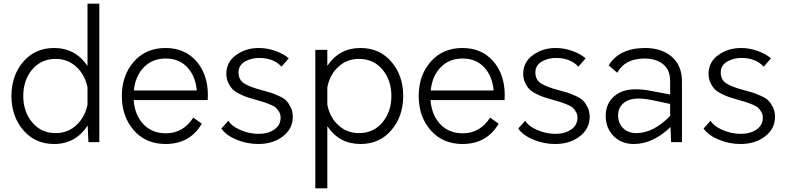

<svg xmlns="http://www.w3.org/2000/svg" viewBox="-20 -770 4260 1040"><path d="M454 -750H518V0H459L455 -90Q389 10 273 10Q170 10 106 -65Q42 -140 42 -250Q42 -361 106 -435.5Q170 -510 273 -510Q388 -510 454 -413ZM282 -49Q347 -49 393.5 -92Q440 -135 454 -203V-297Q440 -365 393.5 -408Q347 -451 282 -451Q203 -451 154.5 -393.5Q106 -336 106 -250Q106 -165 154.5 -107Q203 -49 282 -49Z M1106 -254Q1106 -237 1105 -228H704Q710 -147 756.5 -97.5Q803 -48 879 -48Q972 -48 1027 -133L1073 -100Q1009 10 877 10Q770 10 705 -64Q640 -138 640 -250Q640 -362 705 -436Q770 -510 877 -510Q981 -510 1043.5 -438.5Q1106 -367 1106 -254ZM878 -453Q805 -453 759 -405.5Q713 -358 705 -280H1046Q1039 -358 994.5 -405.5Q950 -453 878 -453Z M1379 10Q1317 10 1260 -14Q1203 -38 1179 -74L1217 -116Q1234 -87 1280.5 -66.5Q1327 -46 1376 -45Q1429 -44 1464.5 -67.5Q1500 -91 1500 -133Q1500 -150 1492 -163.5Q1484 -177 1475.5 -185.5Q1467 -194 1445.5 -203Q1424 -212 1413.5 -215.5Q1403 -219 1374 -227Q1367 -229 1364 -230Q1335 -238 1317.5 -244Q1300 -250 1276 -262Q1252 -274 1239 -287.5Q1226 -301 1216 -322.5Q1206 -344 1206 -370Q1206 -434 1259 -472Q1312 -510 1382 -510Q1428 -510 1472.5 -494Q1517 -478 1544 -454L1505 -409Q1464 -453 1393 -456Q1345 -458 1308.5 -437.5Q1272 -417 1272 -378Q1272 -337 1303.5 -317.5Q1335 -298 1397 -282Q1431 -273 1446.5 -268Q1462 -263 1490 -250.5Q1518 -238 1531 -224.5Q1544 -211 1555 -188.5Q1566 -166 1566 -137Q1566 -73 1512.5 -31.5Q1459 10 1379 10Z M1933 -510Q2036 -510 2100 -435.5Q2164 -361 2164 -250Q2164 -140 2100 -65Q2036 10 1933 10Q1817 10 1753 -87V250H1688V-500H1753V-413Q1817 -510 1933 -510ZM1924 -49Q2003 -49 2051.5 -107Q2100 -165 2100 -250Q2100 -336 2051.5 -393.5Q2003 -451 1924 -451Q1859 -451 1812.5 -408Q1766 -365 1753 -297V-203Q1766 -135 1812.5 -92Q1859 -49 1924 -49Z M2714 -254Q2714 -237 2713 -228H2312Q2318 -147 2364.5 -97.5Q2411 -48 2487 -48Q2580 -48 2635 -133L2681 -100Q2617 10 2485 10Q2378 10 2313 -64Q2248 -138 2248 -250Q2248 -362 2313 -436Q2378 -510 2485 -510Q2589 -510 2651.5 -438.5Q2714 -367 2714 -254ZM2486 -453Q2413 -453 2367 -405.5Q2321 -358 2313 -280H2654Q2647 -358 2602.5 -405.5Q2558 -453 2486 -453Z M2987 10Q2925 10 2868 -14Q2811 -38 2787 -74L2825 -116Q2842 -87 2888.5 -66.5Q2935 -46 2984 -45Q3037 -44 3072.5 -67.5Q3108 -91 3108 -133Q3108 -150 3100 -163.5Q3092 -177 3083.5 -185.5Q3075 -194 3053.5 -203Q3032 -212 3021.5 -215.5Q3011 -219 2982 -227Q2975 -229 2972 -230Q2943 -238 2925.5 -244Q2908 -250 2884 -262Q2860 -274 2847 -287.5Q2834 -301 2824 -322.5Q2814 -344 2814 -370Q2814 -434 2867 -472Q2920 -510 2990 -510Q3036 -510 3080.5 -494Q3125 -478 3152 -454L3113 -409Q3072 -453 3001 -456Q2953 -458 2916.5 -437.5Q2880 -417 2880 -378Q2880 -337 2911.5 -317.5Q2943 -298 3005 -282Q3039 -273 3054.5 -268Q3070 -263 3098 -250.5Q3126 -238 3139 -224.5Q3152 -211 3163 -188.5Q3174 -166 3174 -137Q3174 -73 3120.5 -31.5Q3067 10 2987 10Z M3475 -510Q3563 -510 3618.5 -463Q3674 -416 3674 -327V0H3615L3612 -82Q3517 10 3413 10Q3346 10 3303.5 -33Q3261 -76 3261 -143Q3261 -219 3322.5 -260.5Q3384 -302 3510 -277L3610 -258V-330Q3610 -392 3571.5 -422.5Q3533 -453 3471 -453Q3366 -453 3323 -376L3277 -416Q3335 -510 3475 -510ZM3427 -49Q3519 -49 3610 -142V-207L3511 -228Q3416 -247 3372 -221.5Q3328 -196 3328 -146Q3328 -103 3355 -76Q3382 -49 3427 -49Z M3991 10Q3929 10 3872 -14Q3815 -38 3791 -74L3829 -116Q3846 -87 3892.5 -66.5Q3939 -46 3988 -45Q4041 -44 4076.5 -67.5Q4112 -91 4112 -133Q4112 -150 4104 -163.5Q4096 -177 4087.5 -185.5Q4079 -194 4057.5 -203Q4036 -212 4025.5 -215.5Q4015 -219 3986 -227Q3979 -229 3976 -230Q3947 -238 3929.5 -244Q3912 -250 3888 -262Q3864 -274 3851 -287.5Q3838 -301 3828 -322.5Q3818 -344 3818 -370Q3818 -434 3871 -472Q3924 -510 3994 -510Q4040 -510 4084.5 -494Q4129 -478 4156 -454L4117 -409Q4076 -453 4005 -456Q3957 -458 3920.5 -437.5Q3884 -417 3884 -378Q3884 -337 3915.5 -317.5Q3947 -298 4009 -282Q4043 -273 4058.5 -268Q4074 -263 4102 -250.5Q4130 -238 4143 -224.5Q4156 -211 4167 -188.5Q4178 -166 4178 -137Q4178 -73 4124.5 -31.5Q4071 10 3991 10Z"/></svg>

Font: Orkney Light
Style: Regular
Weight: 300
Designer: Samuel Oakes and Alfredo Marco Pradil
Foundry: Alfredo Marco Pradil
Version: 1.0; ttfautohint (v1.5)